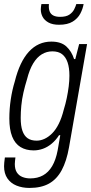

<svg xmlns="http://www.w3.org/2000/svg" viewBox="-24 -743 450 946"><path d="M121 183Q86 183 57.5 171.5Q29 160 12.5 136Q-4 112 -4 76Q-4 68 -3 58Q-2 48 0 33H52Q51 42 50 50Q49 58 49 65Q49 91 59 106.5Q69 122 86.5 129Q104 136 125 136Q161 136 188 121Q215 106 233 75.5Q251 45 260 -2Q263 -21 266.5 -39.5Q270 -58 273 -77H267Q251 -52 230.5 -35Q210 -18 187.5 -10Q165 -2 142 -2Q104 -2 77 -18.5Q50 -35 36 -70Q22 -105 22 -159Q22 -206 29 -253Q36 -300 49 -342Q73 -439 118.5 -488.5Q164 -538 229 -538Q277 -538 303 -514Q329 -490 341 -452H347L366 -526H405L316 -17Q304 51 280 95.5Q256 140 217.5 161.5Q179 183 121 183ZM157 -50Q176 -50 195.5 -59Q215 -68 233 -86Q251 -104 265.5 -133Q280 -162 290 -202Q299 -231 305 -260Q311 -289 314.5 -317Q318 -345 318 -370Q318 -409 309 -435.5Q300 -462 282 -476Q264 -490 234 -490Q206 -490 182 -475.5Q158 -461 139.5 -430.5Q121 -400 109 -352Q99 -320 91.5 -287Q84 -254 81 -222.5Q78 -191 78 -162Q78 -123 86.5 -98.5Q95 -74 112 -62Q129 -50 157 -50ZM267 -621Q235 -621 215 -632Q195 -643 186 -660Q177 -677 177 -697Q177 -703 178 -710Q179 -717 180 -723H217Q215 -701 220.5 -687Q226 -673 239 -666.5Q252 -660 272 -660Q302 -660 318 -671Q334 -682 341.5 -697Q349 -712 352 -723H388Q384 -699 371.5 -675.5Q359 -652 334 -636.5Q309 -621 267 -621Z"/></svg>

Font: Archivo Condensed ExtraLight
Style: Italic
Weight: 250
Width: 3
Italic angle: -10°
Designer: Hector Gatti
Foundry: Omnibus-Type
Version: Version 2.001